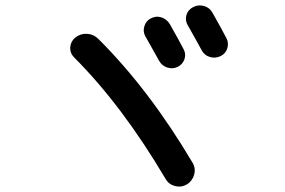

<svg xmlns="http://www.w3.org/2000/svg" viewBox="-20 -748 1040 701"><path d="M531 -681Q550 -691 569.5 -684.5Q589 -678 600 -660Q634 -600 650 -569Q660 -551 653.5 -532Q647 -513 629 -504Q610 -495 590.5 -501.5Q571 -508 561 -526Q526 -589 511 -615Q501 -632 507 -652Q513 -672 531 -681ZM756 -701Q790 -641 806 -610Q816 -592 810 -572Q804 -552 785 -543Q766 -534 746 -540Q726 -546 716 -565Q700 -595 666 -655Q655 -673 660.5 -692.5Q666 -712 685 -722Q704 -732 725 -726Q746 -720 756 -701ZM585 -94Q426 -363 251 -538Q235 -554 236.5 -575.5Q238 -597 255 -611Q274 -626 298 -624.5Q322 -623 339 -606Q524 -422 683 -154Q695 -134 689 -111Q683 -88 663 -75H662Q643 -63 620 -68.5Q597 -74 585 -94Z"/></svg>

Font: Rounded Mplus 1c Medium
Style: Regular
Weight: 500
Version: Version 1.059.20150529